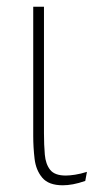

<svg xmlns="http://www.w3.org/2000/svg" viewBox="-20 -540 309 572"><path d="M234 -1Q214 6 197.5 9Q181 12 167 12Q125 12 106 -10.5Q87 -33 83 -67Q79 -101 79 -135V-520H111V-143Q111 -108 113.5 -79.5Q116 -51 129.5 -34Q143 -17 176 -17Q187 -17 203.5 -19.5Q220 -22 239 -28Z"/></svg>

Font: Murecho ExtraLight
Style: Regular
Weight: 200
Designer: Neil Summerour
Foundry: Positype
Version: Version 1.010; ttfautohint (v1.8.3)